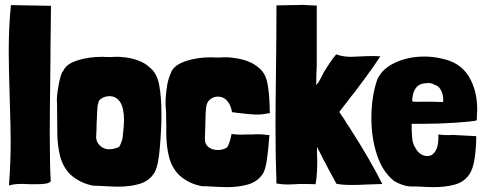

<svg xmlns="http://www.w3.org/2000/svg" viewBox="-20 -753 1989 791"><path d="M188 -551V-522L187 -424Q185 -278 185 -206Q185 -71 189 -6Q184 1 168.5 3.5Q153 6 126 6Q95 6 83 5Q44 3 17 11Q24 -85 24 -167Q24 -227 20 -347Q16 -477 16 -543Q16 -643 25 -732L190 -729Z M439 -518Q445 -519 464 -519Q476 -519 481 -518Q516 -516 547.5 -504.5Q579 -493 598 -474Q627 -451 636 -402Q645 -353 645 -288V-255Q642 -170 635 -112Q628 -54 611 -34Q591 -6 553.5 5Q516 16 466 16Q447 16 413 14Q381 12 364 12Q311 2 271 -33Q240 -63 228 -108.5Q216 -154 216 -211L215 -325Q212 -352 221.5 -403Q231 -454 241 -461Q252 -489 298.5 -504Q345 -519 403 -519Q408 -518 439 -518ZM379 -263 378 -243Q378 -218 376 -188Q377 -166 393 -152Q409 -138 429 -138Q449 -138 469 -147Q475 -150 484 -180L485 -185Q491 -235 491 -258Q491 -282 487 -301Q482 -327 467.5 -342Q453 -357 431 -357Q427 -357 415 -355Q390 -347 386 -333L382 -317Q381 -307 380 -289.5Q379 -272 379 -263Z M1059 -32Q1039 -4 1001.5 7Q964 18 914 18Q895 18 861 16Q829 14 812 14Q757 4 719 -31Q688 -61 676.5 -106Q665 -151 665 -207V-238Q665 -297 662 -322Q662 -363 668 -396Q670 -416 680 -443L686 -456Q685 -455 685 -456Q699 -486 746 -501.5Q793 -517 851 -517Q856 -516 887 -516Q893 -517 912 -517Q924 -517 929 -516Q1008 -509 1047 -473Q1072 -453 1080.5 -415.5Q1089 -378 1091 -313V-302L1092 -287Q1061 -281 1040 -281Q1016 -281 958 -288L936 -291Q931 -320 916 -337.5Q901 -355 878 -355Q872 -355 862 -353H863Q849 -348 841 -339Q833 -331 830 -315Q826 -287 826 -242L825 -208Q824 -197 824 -181Q824 -158 839.5 -146.5Q855 -135 878 -135Q897 -135 915 -145Q920 -151 925.5 -167.5Q931 -184 934 -201Q964 -197 996 -199H1018L1040 -200Q1065 -200 1078 -197H1090Q1085 -129 1078.5 -88Q1072 -47 1059 -32Z M1555 5 1495 7Q1455 9 1432 9Q1387 9 1366 4Q1360 -6 1334 -55L1321 -80Q1310 -99 1310 -101L1286 -148V-121L1287 -89Q1287 -29 1280 6Q1268 5 1213 5Q1183 7 1163 7Q1143 7 1119 3Q1115 -101 1115 -232Q1115 -309 1117 -461Q1119 -615 1119 -731Q1160 -731 1176 -732H1201L1227 -733L1261 -731L1285 -730V-484L1284 -460Q1283 -444 1283 -414L1282 -402Q1293 -414 1298 -424Q1303 -434 1306 -440Q1308 -443 1310.5 -448.5Q1313 -454 1316 -459V-458Q1342 -502 1365 -529Q1394 -519 1423 -519Q1439 -519 1473 -521H1478Q1488 -522 1514 -522Q1535 -522 1547 -521Q1521 -481 1484.5 -431.5Q1448 -382 1440 -372Q1439 -371 1427 -356L1414 -339L1378 -292Q1383 -283 1388.5 -275.5Q1394 -268 1398 -262Q1408 -244 1419 -229Q1504 -97 1555 5Z M1693 -141Q1701 -126 1714 -118Q1727 -110 1741 -110Q1762 -110 1775 -132.5Q1788 -155 1786 -199Q1815 -195 1848 -197L1942 -192Q1942 -147 1935.5 -101Q1929 -55 1911 -31Q1891 -3 1853.5 7.5Q1816 18 1766 18Q1747 18 1713 16Q1697 15 1666 15Q1635 11 1604 -7Q1556 -45 1533 -115Q1510 -185 1510 -267Q1510 -353 1534 -425Q1554 -470 1608 -495Q1662 -520 1728 -520Q1764 -520 1798 -512Q1875 -497 1910.5 -439.5Q1946 -382 1946 -302Q1946 -289 1944 -257Q1925 -252 1857 -247.5Q1789 -243 1730 -243H1676V-222Q1677 -189 1679.5 -173.5Q1682 -158 1693 -141ZM1747 -411Q1712 -411 1697 -395Q1682 -379 1679 -350Q1678 -346 1678 -341Q1678 -335 1684 -334Q1690 -333 1714 -334H1758L1788 -333H1801Q1804 -332 1805 -333Q1806 -334 1806 -337V-341Q1806 -362 1798.5 -378Q1791 -394 1778 -401L1774 -402Q1759 -411 1747 -411Z"/></svg>

Font: Londrina Solid Black
Style: Regular
Weight: 900
Designer: Marcelo Magalhaes
Foundry: Marcelo Magalhães
Version: Version 1.002